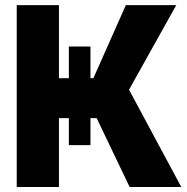

<svg xmlns="http://www.w3.org/2000/svg" viewBox="-20 -748 748 768"><path d="M255.4 -562H341.8V-435.1H353.5L483.4 -727.5H685.1L496.1 -389.2L705.1 0H498.5L366.7 -275.4H341.8V-167.5H255.4V-275.4H215.8V0H46.9V-727.5H215.8V-435.1H255.4Z"/></svg>

Font: Inter Display ExtraBold
Style: Regular
Weight: 800
Designer: Rasmus Andersson
Foundry: rsms
Version: Version 4.000;git-a52131595